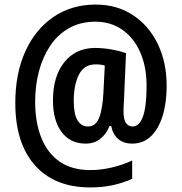

<svg xmlns="http://www.w3.org/2000/svg" viewBox="-20 -737 796 841"><path d="M710 -360Q710 -287 692.5 -230Q675 -173 641.5 -140.5Q608 -108 559 -108Q521 -108 497.5 -128.5Q474 -149 467 -185H460Q445 -149 419 -128.5Q393 -108 355 -108Q288 -108 250 -158.5Q212 -209 212 -297Q212 -403 262 -465Q312 -527 397 -527Q430 -527 467.5 -520.5Q505 -514 532 -504L523 -297Q522 -283 521.5 -270Q521 -257 521 -251Q521 -213 532 -198Q543 -183 560 -183Q622 -183 622 -361Q622 -446 593.5 -509.5Q565 -573 514.5 -607.5Q464 -642 399 -642Q332 -642 282 -613.5Q232 -585 199.5 -536Q167 -487 150.5 -424.5Q134 -362 134 -292Q134 -201 161 -133.5Q188 -66 241.5 -29Q295 8 376 8Q422 8 470.5 -3.5Q519 -15 559 -34V46Q520 64 474.5 74Q429 84 376 84Q219 84 133 -13Q47 -110 47 -286Q47 -415 91 -512Q135 -609 214.5 -663Q294 -717 399 -717Q492 -717 562 -671Q632 -625 671 -544.5Q710 -464 710 -360ZM303 -295Q303 -237 319.5 -210Q336 -183 365 -183Q399 -183 414 -220.5Q429 -258 433 -331L439 -450Q423 -455 398 -455Q349 -455 326 -410.5Q303 -366 303 -295Z"/></svg>

Font: Noto Sans Sinhala Condensed SemiBold
Style: Regular
Weight: 600
Width: 3
Designer: Jelle Bosma - Monotype Design Team
Foundry: Monotype Imaging Inc.
Version: Version 2.006; ttfautohint (v1.8.4.7-5d5b)